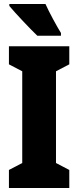

<svg xmlns="http://www.w3.org/2000/svg" viewBox="-20 -947 394 967"><path d="M209 -927H27V-917C53 -885 136 -797 168 -767H287V-781C269 -809 226 -888 209 -927ZM329 0V-91L262 -126V-588L329 -623V-714H25V-623L92 -588V-126L25 -91V0Z"/></svg>

Font: Noto Sans Thai ExtCond Blk
Style: Regular
Weight: 900
Width: 2
Designer: Monotype Design Team
Foundry: Monotype Imaging Inc.
Version: Version 2.002